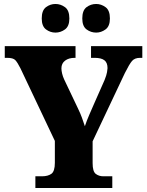

<svg xmlns="http://www.w3.org/2000/svg" viewBox="-20 -946 738 966"><path d="M158 0V-59H191Q221 -59 238.5 -71.5Q256 -84 256 -127V-237L83 -602Q68 -632 57 -643.5Q46 -655 16 -655H4V-714H360V-655H356Q326 -655 307.5 -641Q289 -627 289 -602Q289 -591 292.5 -576Q296 -561 303 -546L372 -401Q385 -374 392 -354.5Q399 -335 407 -311Q416 -338 429 -368Q442 -398 456 -430L506 -543Q516 -568 518.5 -583Q521 -598 521 -603Q521 -631 505 -643Q489 -655 456 -655H438V-714H696V-655H685Q658 -655 644.5 -639.5Q631 -624 608 -578L446 -235V-125Q446 -83 462 -71Q478 -59 500 -59H545V0ZM464 -782Q437 -782 415.5 -798Q394 -814 394 -853Q394 -894 415.5 -910Q437 -926 464 -926Q489 -926 511 -910Q533 -894 533 -853Q533 -814 511 -798Q489 -782 464 -782ZM259 -782Q233 -782 211.5 -798Q190 -814 190 -853Q190 -894 211.5 -910Q233 -926 259 -926Q285 -926 307 -910Q329 -894 329 -853Q329 -814 307 -798Q285 -782 259 -782Z"/></svg>

Font: Noto Serif SemiCondensed Black
Style: Regular
Weight: 900
Width: 4
Designer: Monotype Design Team
Foundry: Monotype Imaging Inc.
Version: Version 2.014; ttfautohint (v1.8.4.7-5d5b)